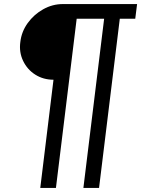

<svg xmlns="http://www.w3.org/2000/svg" viewBox="-20 -720 698 944"><path d="M243 -328Q193 -328 153.5 -353Q114 -378 93.5 -421Q73 -464 80 -514Q86 -565 116.5 -607Q147 -649 192.5 -674.5Q238 -700 289 -700H654L645 -628H569L467 204H390L492 -628H357L255 204H178Z"/></svg>

Font: Haskoy
Style: Italic
Weight: 400
Designer: Ertekin Erdin
Foundry: Ertekin Erdin
Version: Version 2.000; ttfautohint (v1.8.4.7-5d5b)